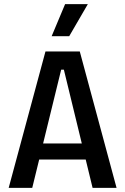

<svg xmlns="http://www.w3.org/2000/svg" viewBox="-20 -909 605 929"><path d="M22 0 200 -660H366L544 0H428L289 -572H276L136 0ZM127 -137V-215H449V-137ZM315 -734H230L295 -889H405Z"/></svg>

Font: Bricolage Grotesque SemiCondensed Medium
Style: Regular
Weight: 500
Width: 4
Designer: Mathieu Triay
Foundry: Atelier Triay
Version: Version 1.001;gftools[0.9.33.dev8+g029e19f]